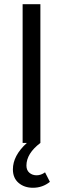

<svg xmlns="http://www.w3.org/2000/svg" viewBox="-20 -676 298 908"><path d="M41 125Q41 60 107 0H87V-656H171V0Q105 50 105 107Q105 129 119 141Q133 153 153 153Q174 153 193 139L216 184Q181 212 136 212Q95 212 68 189Q41 166 41 125Z"/></svg>

Font: RibengUni
Style: Regular
Weight: 400
Designer: (1) Dr. Andrew Glass (Senior Program Manager at Microsoft Corporation)
(2) Bivuti Chakma (Chakma Font Designer & Keyboar
Foundry: Bivuti Chakma
Version: Version 2.2022; Updated on: 03 June 2022; Friday